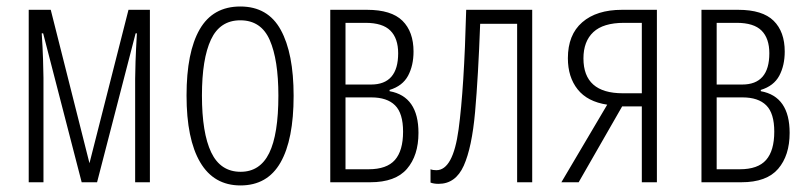

<svg xmlns="http://www.w3.org/2000/svg" viewBox="-20 -561 2491 591"><path d="M441.4 -530.8V0H396V-318.4Q396 -336.9 397.2 -372.1Q398.4 -407.2 401.4 -458.5H397.5L278.8 0H231.4L112.8 -458.5H108.4Q111.3 -416 112.5 -377.7Q113.8 -339.4 113.8 -321.8V0H68.4V-530.8H136.2L255.4 -58.6L375.5 -530.8Z M883.8 -266.1Q883.8 -131.3 843.5 -60.8Q803.2 9.8 720.2 9.8Q638.2 9.8 596.2 -61.5Q554.2 -132.8 554.2 -267.1Q554.2 -400.4 594.7 -470.7Q635.3 -541 719.7 -541Q804.7 -541 844.2 -469Q883.8 -397 883.8 -266.1ZM601.6 -267.1Q601.6 -151.9 630.1 -92Q658.7 -32.2 720.7 -32.2Q780.3 -32.2 808.6 -89.8Q836.9 -147.5 836.9 -266.6Q836.9 -377 810.3 -437.7Q783.7 -498.5 719.7 -498.5Q657.2 -498.5 629.4 -439.2Q601.6 -379.9 601.6 -267.1Z M1252.9 -402.3Q1252.9 -359.4 1236.1 -327.9Q1219.2 -296.4 1179.2 -284.2V-280.3Q1268.1 -264.2 1268.1 -151.9Q1268.1 -82.5 1232.7 -41.3Q1197.3 0 1119.6 0H996.6V-530.8H1109.9Q1184.6 -530.8 1218.8 -497.1Q1252.9 -463.4 1252.9 -402.3ZM1205.6 -397Q1205.6 -442.9 1181.6 -466.8Q1157.7 -490.7 1105 -490.7H1043.5V-300.8H1122.1Q1205.6 -300.8 1205.6 -397ZM1220.7 -155.8Q1220.7 -212.4 1196 -236.8Q1171.4 -261.2 1123 -261.2H1043.5V-40H1114.7Q1170.4 -40 1195.6 -68.6Q1220.7 -97.2 1220.7 -155.8Z M1618.2 0H1571.8V-487.8H1458Q1452.1 -326.2 1442.4 -216.6Q1432.6 -106.9 1407.5 -51Q1382.3 4.9 1330.1 4.9Q1315.4 4.9 1305.2 1V-40Q1312 -37.1 1323.2 -37.1Q1374.5 -37.1 1391.6 -162.8Q1408.7 -288.6 1415 -530.8H1618.2Z M1761.2 0H1708L1849.1 -238.8Q1788.1 -248 1758.1 -285.9Q1728 -323.7 1728 -381.8Q1728 -454.1 1772.2 -492.4Q1816.4 -530.8 1894.5 -530.8H2002V0H1955.6V-233.4H1895ZM1775.9 -381.3Q1775.9 -273.9 1897 -273.9H1955.6V-490.7H1900.9Q1836.9 -490.7 1806.4 -462.2Q1775.9 -433.6 1775.9 -381.3Z M2395.5 -402.3Q2395.5 -359.4 2378.7 -327.9Q2361.8 -296.4 2321.8 -284.2V-280.3Q2410.6 -264.2 2410.6 -151.9Q2410.6 -82.5 2375.2 -41.3Q2339.8 0 2262.2 0H2139.2V-530.8H2252.4Q2327.1 -530.8 2361.3 -497.1Q2395.5 -463.4 2395.5 -402.3ZM2348.1 -397Q2348.1 -442.9 2324.2 -466.8Q2300.3 -490.7 2247.6 -490.7H2186V-300.8H2264.6Q2348.1 -300.8 2348.1 -397ZM2363.3 -155.8Q2363.3 -212.4 2338.6 -236.8Q2314 -261.2 2265.6 -261.2H2186V-40H2257.3Q2313 -40 2338.1 -68.6Q2363.3 -97.2 2363.3 -155.8Z"/></svg>

Font: Open Sans Condensed Light
Style: Regular
Weight: 300
Width: 3
Designer: Monotype Design Team
Foundry: Monotype Imaging Inc.
Version: Version 3.003; ttfautohint (v1.8.4)